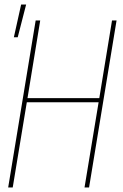

<svg xmlns="http://www.w3.org/2000/svg" viewBox="-20 -825 540 845"><path d="M16 0 137 -735H157L101 -393H417L473 -735H493L372 0H352L414 -375H98L36 0ZM41 -661 73 -805H95L58 -661Z"/></svg>

Font: Iosevka Term Curly Th Obl
Style: Regular
Weight: 100
Italic angle: -9°
Designer: Belleve Invis
Foundry: Belleve Invis
Version: Version 32.3.0